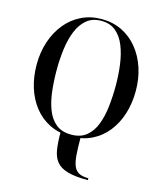

<svg xmlns="http://www.w3.org/2000/svg" viewBox="-142 -864 1033 1218"><g transform="rotate(15 374.0 -255.0)"><path d="M552 250Q468.5 250 419.2 236Q370 222 345.5 192.2Q321 162.5 313.5 115Q306 67.5 306 0Q339.5 6.5 371.8 6.5Q404 6.5 437.5 0Q437.5 68 441 114Q444.5 160 456 187Q467.5 214 490.5 225.8Q513.5 237.5 552 237.5ZM374 10Q297 10 236.5 -19.5Q176 -49 134 -102Q92 -155 70.2 -224.8Q48.5 -294.5 48.5 -375Q48.5 -455.5 71.5 -525.2Q94.5 -595 137.5 -648Q180.5 -701 240.5 -730.5Q300.5 -760 374 -760Q447.5 -760 507.5 -730.5Q567.5 -701 610.5 -648Q653.5 -595 676.5 -525.2Q699.5 -455.5 699.5 -375Q699.5 -294.5 677.8 -224.8Q656 -155 614 -102Q572 -49 511.5 -19.5Q451 10 374 10ZM374 -1.5Q435.5 -1.5 473.8 -32.8Q512 -64 532.5 -117.2Q553 -170.5 560.5 -237.5Q568 -304.5 568 -375Q568 -446 559 -512.8Q550 -579.5 528.5 -632.8Q507 -686 469.5 -717.2Q432 -748.5 374 -748.5Q316.5 -748.5 278.8 -717.2Q241 -686 219.2 -632.8Q197.5 -579.5 188.8 -512.8Q180 -446 180 -375Q180 -304.5 187.5 -237.5Q195 -170.5 215.5 -117.2Q236 -64 274.2 -32.8Q312.5 -1.5 374 -1.5Z"/></g></svg>

Font: Bodoni Moda 18pt Medium
Style: Regular
Weight: 500
Designer: Owen Earl
Foundry: indestructible type
Version: Version 2.004